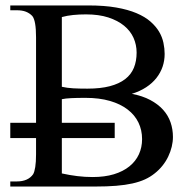

<svg xmlns="http://www.w3.org/2000/svg" viewBox="-20 -682 690 702"><path d="M499.5 -173.3Q499.5 -206.5 486.1 -234.1Q472.7 -261.7 446.5 -281.7Q420.4 -301.8 381.8 -313Q343.3 -324.2 293 -324.2Q261.7 -324.2 240.7 -323.2Q219.7 -322.3 206.1 -319.3V-232.9H399.4V-177.2H206.1V-47.9Q234.9 -41.5 262.7 -38.1Q290.5 -34.7 318.8 -34.7Q362.8 -34.7 396.5 -44.9Q430.2 -55.2 453.1 -73.7Q476.1 -92.3 487.8 -117.7Q499.5 -143.1 499.5 -173.3ZM479.5 -489.7Q479.5 -518.1 468.3 -543.5Q457 -568.8 433.8 -587.9Q410.6 -606.9 376 -618.2Q341.3 -629.4 294.4 -629.4Q269.5 -629.4 247.6 -627.2Q225.6 -625 206.1 -619.6V-364.7Q225.1 -360.4 247.6 -359.1Q270 -357.9 299.3 -357.9Q347.7 -357.9 381.8 -366.9Q416 -376 437.7 -392.8Q459.5 -409.7 469.5 -434.1Q479.5 -458.5 479.5 -489.7ZM612.3 -181.2Q612.3 -163.6 607.9 -145.5Q603.5 -127.4 595.2 -109.9Q586.9 -92.3 574.2 -76.4Q561.5 -60.5 545.4 -47.9Q529.8 -35.2 510 -26.1Q490.2 -17.1 464.1 -11.2Q438 -5.4 404.8 -2.7Q371.6 0 329.1 0H17.6V-18.6H41.5Q82.5 -18.6 101.1 -44.9Q106 -53.2 108.9 -71.3Q111.8 -89.4 111.8 -117.7V-177.2H17.6V-232.9H111.8V-545.4Q111.8 -606.9 98.1 -623.5Q88.4 -633.8 74.7 -639.2Q61 -644.5 41.5 -644.5H17.6V-662.1H303.2Q361.8 -662.1 405 -654.5Q448.2 -647 479.2 -633.8Q510.3 -620.6 530.3 -603Q550.3 -585.4 561.8 -565.9Q573.2 -546.4 577.6 -525.4Q582 -504.4 582 -484.9Q582 -460.4 574.5 -438.2Q566.9 -416 552 -397Q537.1 -377.9 514.4 -363Q491.7 -348.1 461.9 -338.9Q501 -331.5 529.3 -316.4Q557.6 -301.3 576.2 -280.8Q594.7 -260.3 603.5 -234.9Q612.3 -209.5 612.3 -181.2Z"/></svg>

Font: Doulos SIL Am
Style: Regular
Weight: 400
Designer: Walt Agee, Victor Gaultney, Peter Martin, Debbi Hosken, Becca Hirsbrunner
Foundry: SIL International
Version: Version 5.000